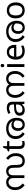

<svg xmlns="http://www.w3.org/2000/svg" viewBox="2563 -3340 789 5955"><g transform="rotate(-90 2957.5 -362.5)"><path d="M627 -566Q671 -566 707 -551.5Q743 -537 768 -507Q782 -491 793.5 -469Q805 -447 812 -408Q819 -369 819 -303V-269Q819 -214 824.5 -173Q830 -132 846 -106Q860 -85 883 -72.5Q906 -60 949 -60Q994 -60 1027 -85.5Q1060 -111 1078 -157.5Q1096 -204 1096 -266Q1096 -323 1080.5 -367.5Q1065 -412 1038 -446Q1011 -480 976 -504L1029 -566Q1080 -527 1114.5 -482.5Q1149 -438 1166.5 -384.5Q1184 -331 1184 -263Q1184 -177 1155 -115Q1126 -53 1072.5 -20.5Q1019 12 945 12Q888 12 849 -4.5Q810 -21 784 -51Q765 -73 753.5 -99.5Q742 -126 737 -161.5Q732 -197 732 -246V-295Q732 -365 724.5 -402Q717 -439 699 -460Q686 -477 665.5 -485.5Q645 -494 615 -494Q587 -494 566 -484Q545 -474 531 -457Q514 -436 506 -403.5Q498 -371 498 -309V0H412V-292Q412 -348 408 -381Q404 -414 390 -436Q373 -465 346.5 -479.5Q320 -494 284 -494Q238 -494 202.5 -467.5Q167 -441 147 -395.5Q127 -350 127 -292Q127 -232 143.5 -187Q160 -142 187 -110Q214 -78 247 -55L189 8Q146 -27 112 -68.5Q78 -110 58.5 -164.5Q39 -219 39 -292Q39 -368 68 -430Q97 -492 152.5 -529Q208 -566 288 -566Q353 -566 392 -540.5Q431 -515 459 -472L454 -473Q482 -520 525 -543Q568 -566 627 -566Z M1487 -62Q1507 -62 1528 -65.5Q1549 -69 1562 -73V-6Q1548 1 1522 5.5Q1496 10 1472 10Q1430 10 1394.5 -4.5Q1359 -19 1337 -55Q1315 -91 1315 -156V-468H1239V-510L1316 -545L1351 -659H1403V-536H1558V-468H1403V-158Q1403 -109 1426.5 -85.5Q1450 -62 1487 -62Z M1948 -566Q2031 -566 2093.5 -542Q2156 -518 2197.5 -474Q2239 -430 2260 -371Q2281 -312 2281 -242Q2281 -153 2253 -96.5Q2225 -40 2177 -14Q2129 12 2069 12Q2004 12 1961 -17Q1918 -46 1896.5 -93.5Q1875 -141 1875 -196Q1875 -291 1926 -347.5Q1977 -404 2063 -404Q2119 -404 2160.5 -375Q2202 -346 2226 -301Q2250 -256 2252 -206L2227 -209Q2220 -240 2200.5 -268.5Q2181 -297 2150.5 -315.5Q2120 -334 2080 -334Q2017 -334 1988 -296.5Q1959 -259 1959 -198Q1959 -156 1970 -124.5Q1981 -93 2005.5 -75.5Q2030 -58 2069 -58Q2110 -58 2138.5 -77Q2167 -96 2182.5 -138Q2198 -180 2198 -248Q2198 -250 2196.5 -270Q2195 -290 2191 -310Q2190 -315 2190 -323Q2190 -331 2188 -335Q2179 -378 2149 -414Q2119 -450 2069 -472Q2019 -494 1948 -494Q1876 -494 1823 -468Q1770 -442 1741 -393Q1712 -344 1712 -273Q1712 -221 1727 -180Q1742 -139 1769.5 -108Q1797 -77 1834 -54L1784 9Q1741 -16 1704.5 -55.5Q1668 -95 1645.5 -150.5Q1623 -206 1623 -277Q1623 -333 1642 -385Q1661 -437 1700.5 -478Q1740 -519 1801.5 -542.5Q1863 -566 1948 -566Z M2588 -545Q2686 -545 2733 -502Q2780 -459 2780 -365V0H2716L2699 -76H2695Q2672 -47 2647.5 -27.5Q2623 -8 2591.5 1Q2560 10 2515 10Q2467 10 2428.5 -7Q2390 -24 2368 -59.5Q2346 -95 2346 -149Q2346 -229 2409 -272.5Q2472 -316 2603 -320L2694 -323V-355Q2694 -422 2665 -448Q2636 -474 2583 -474Q2541 -474 2503 -461.5Q2465 -449 2432 -433L2405 -499Q2440 -518 2488 -531.5Q2536 -545 2588 -545ZM2614 -259Q2514 -255 2475.5 -227Q2437 -199 2437 -148Q2437 -103 2464.5 -82Q2492 -61 2535 -61Q2603 -61 2648 -98.5Q2693 -136 2693 -214V-262Z M3149 -566Q3195 -566 3228 -552.5Q3261 -539 3284 -516.5Q3307 -494 3323 -465L3310 -466Q3341 -518 3384 -542Q3427 -566 3491 -566Q3568 -566 3622 -529.5Q3676 -493 3704.5 -431Q3733 -369 3733 -292Q3733 -226 3715 -173Q3697 -120 3662.5 -75.5Q3628 -31 3578 8L3524 -53Q3559 -78 3586.5 -111.5Q3614 -145 3629.5 -189.5Q3645 -234 3645 -292Q3645 -350 3626 -395.5Q3607 -441 3572 -467.5Q3537 -494 3490 -494Q3449 -494 3422.5 -479.5Q3396 -465 3380 -436Q3367 -414 3363 -382Q3359 -350 3359 -291V0H3273V-291Q3273 -348 3269 -381Q3265 -414 3251 -436Q3234 -465 3208 -479.5Q3182 -494 3145 -494Q3099 -494 3063.5 -467.5Q3028 -441 3008 -395.5Q2988 -350 2988 -292Q2988 -232 3004.5 -187Q3021 -142 3048 -110Q3075 -78 3108 -55L3050 8Q3007 -27 2973 -68.5Q2939 -110 2919.5 -164.5Q2900 -219 2900 -292Q2900 -373 2930.5 -434.5Q2961 -496 3017 -531Q3073 -566 3149 -566Z M3945 -536V0H3857V-536ZM3902 -737Q3922 -737 3937.5 -723.5Q3953 -710 3953 -681Q3953 -653 3937.5 -639Q3922 -625 3902 -625Q3880 -625 3865 -639Q3850 -653 3850 -681Q3850 -710 3865 -723.5Q3880 -737 3902 -737Z M4322 -546Q4391 -546 4440.5 -516Q4490 -486 4516.5 -431.5Q4543 -377 4543 -304V-251H4176Q4178 -160 4222.5 -112.5Q4267 -65 4347 -65Q4398 -65 4437.5 -74.5Q4477 -84 4519 -102V-25Q4478 -7 4438 1.5Q4398 10 4343 10Q4267 10 4208.5 -21Q4150 -52 4117.5 -113.5Q4085 -175 4085 -264Q4085 -352 4114.5 -415Q4144 -478 4197.5 -512Q4251 -546 4322 -546ZM4321 -474Q4258 -474 4221.5 -433.5Q4185 -393 4178 -321H4451Q4451 -367 4437 -401Q4423 -435 4394.5 -454.5Q4366 -474 4321 -474Z M4958 -566Q5041 -566 5103.5 -542Q5166 -518 5207.5 -474Q5249 -430 5270 -371Q5291 -312 5291 -242Q5291 -153 5263 -96.5Q5235 -40 5187 -14Q5139 12 5079 12Q5014 12 4971 -17Q4928 -46 4906.5 -93.5Q4885 -141 4885 -196Q4885 -291 4936 -347.5Q4987 -404 5073 -404Q5129 -404 5170.5 -375Q5212 -346 5236 -301Q5260 -256 5262 -206L5237 -209Q5230 -240 5210.5 -268.5Q5191 -297 5160.5 -315.5Q5130 -334 5090 -334Q5027 -334 4998 -296.5Q4969 -259 4969 -198Q4969 -156 4980 -124.5Q4991 -93 5015.5 -75.5Q5040 -58 5079 -58Q5120 -58 5148.5 -77Q5177 -96 5192.5 -138Q5208 -180 5208 -248Q5208 -250 5206.5 -270Q5205 -290 5201 -310Q5200 -315 5200 -323Q5200 -331 5198 -335Q5189 -378 5159 -414Q5129 -450 5079 -472Q5029 -494 4958 -494Q4886 -494 4833 -468Q4780 -442 4751 -393Q4722 -344 4722 -273Q4722 -221 4737 -180Q4752 -139 4779.5 -108Q4807 -77 4844 -54L4794 9Q4751 -16 4714.5 -55.5Q4678 -95 4655.5 -150.5Q4633 -206 4633 -277Q4633 -333 4652 -385Q4671 -437 4710.5 -478Q4750 -519 4811.5 -542.5Q4873 -566 4958 -566Z M5861 -269Q5861 -180 5830.5 -117.5Q5800 -55 5744 -22.5Q5688 10 5611 10Q5540 10 5484.5 -22.5Q5429 -55 5397 -117.5Q5365 -180 5365 -269Q5365 -402 5432 -474Q5499 -546 5614 -546Q5687 -546 5742.5 -513.5Q5798 -481 5829.5 -419.5Q5861 -358 5861 -269ZM5456 -269Q5456 -206 5472.5 -159.5Q5489 -113 5524 -88Q5559 -63 5613 -63Q5667 -63 5702 -88Q5737 -113 5753.5 -159.5Q5770 -206 5770 -269Q5770 -333 5753 -378Q5736 -423 5701.5 -447.5Q5667 -472 5612 -472Q5530 -472 5493 -418Q5456 -364 5456 -269Z"/></g></svg>

Font: lmalayalam15
Style: Book
Weight: 400
Designer: Jelle Bosma - Monotype Design Team
Foundry: Monotype Imaging Inc.
Version: Version 2.003